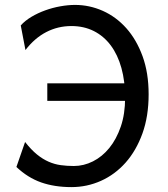

<svg xmlns="http://www.w3.org/2000/svg" viewBox="-20 -745 680 777"><path d="M581.5 -363.3Q581.5 -274.4 556.4 -204.8Q531.2 -135.3 488.3 -86.9Q445.3 -38.6 388.7 -13.2Q332 12.2 269 12.2Q200.7 12.2 146.5 -6.8Q92.3 -25.9 46.4 -69.3L81.5 -170.4Q106 -139.2 129.4 -120.1Q152.8 -101.1 176.8 -90.6Q200.7 -80.1 225.8 -76.7Q251 -73.2 278.8 -73.2Q318.8 -73.2 356.2 -92Q393.6 -110.8 422.4 -146.2Q451.2 -181.6 468.8 -232.7Q486.3 -283.7 486.3 -348.6Q486.3 -416 471.4 -469.7Q456.5 -523.4 428.2 -561.3Q399.9 -599.1 359.6 -619.4Q319.3 -639.6 269 -639.6Q214.4 -639.6 167.2 -615.2Q120.1 -590.8 83 -542.5L64 -642.1Q81.5 -661.6 107.4 -677Q133.3 -692.4 163.1 -703.1Q192.9 -713.9 224.4 -719.5Q255.9 -725.1 283.7 -725.1Q341.8 -725.1 395.8 -701.2Q449.7 -677.2 491 -631.1Q532.2 -585 556.9 -517.6Q581.5 -450.2 581.5 -363.3ZM171.4 -336.9V-407.7H535.2V-336.9Z"/></svg>

Font: Andika DR AuSIL
Style: Regular
Weight: 400
Designer: Annie Olsen & Victor Gaultney
Foundry: SIL International
Version: Version 0.003